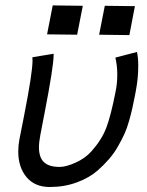

<svg xmlns="http://www.w3.org/2000/svg" viewBox="-20 -708 558 729"><path d="M180.2 -687.5 294.4 -686 272.9 -576.2 158.7 -577.6ZM377.9 -686 492.2 -684.6 471.2 -574.7 356.4 -576.2ZM53.7 -178.7Q56.6 -193.4 62.5 -223.4Q68.4 -253.4 71.3 -268.1Q103.5 -431.2 103.5 -478.5Q103.5 -487.3 103 -490.7L183.6 -503.9V-499Q183.6 -456.1 149.4 -279.8Q147 -267.6 144.3 -253.7Q141.6 -239.7 138.4 -222.7Q135.3 -205.6 133.3 -196.3Q127.9 -168 127.9 -148.9Q127.9 -109.9 147.2 -92Q166.5 -74.2 206.1 -74.2Q230.5 -74.2 266.6 -90.3Q302.7 -106.4 327.1 -133.3Q366.2 -177.2 383.5 -222.7Q400.9 -268.1 418.9 -360.4Q425.3 -390.6 425.3 -425.3Q425.3 -459 418 -489.3L500 -510.7Q504.9 -489.7 504.9 -458.5Q504.9 -411.6 496.6 -368.2Q496.1 -367.2 496.1 -365.2Q496.1 -363.3 495.6 -362.3Q495.1 -359.4 493.9 -353.3Q492.7 -347.2 492.2 -344.2Q486.3 -314.9 482.2 -296.1Q478 -277.3 470.2 -249.3Q462.4 -221.2 452.4 -199.5Q442.4 -177.7 428.2 -152.6Q414.1 -127.4 394.3 -104.5Q374.5 -81.5 350.1 -60.1Q319.3 -33.2 272 -15.6Q224.6 2 168.9 2Q111.8 2 80.6 -35.6Q49.3 -73.2 49.3 -132.8Q49.3 -155.3 53.7 -178.7Z"/></svg>

Font: Fantasque Sans Mono
Style: Italic
Weight: 400
Italic angle: -11°
Monospace: yes
Designer: Jany Belluz
Version: Version 1.8.0 ; ttfautohint (v1.8.2)